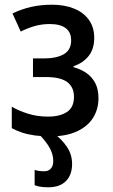

<svg xmlns="http://www.w3.org/2000/svg" viewBox="-20 -569 479 815"><path d="M206 114Q206 87 191.5 60Q177 33 145 0H212Q243 23 264.5 55Q286 87 286 127Q286 173 260 199.5Q234 226 185 226Q169 226 154 224Q139 222 127 217V152Q134 155 145.5 156.5Q157 158 168 158Q185 158 195.5 147Q206 136 206 114ZM201 -549Q254 -549 294.5 -532.5Q335 -516 357.5 -484.5Q380 -453 380 -408Q380 -361 356 -331Q332 -301 292 -288V-284Q324 -275 347.5 -258.5Q371 -242 384.5 -216Q398 -190 398 -152Q398 -106 375.5 -69.5Q353 -33 307 -11.5Q261 10 192 10Q158 10 128.5 6Q99 2 74.5 -6Q50 -14 30 -25V-116Q59 -99 98.5 -86.5Q138 -74 184 -74Q234 -74 264 -93.5Q294 -113 294 -158Q294 -199 265.5 -220.5Q237 -242 174 -242H120V-321H166Q220 -321 251 -339Q282 -357 282 -398Q282 -432 259 -449.5Q236 -467 191 -467Q159 -467 129.5 -459Q100 -451 68 -435L33 -512Q73 -531 113.5 -540Q154 -549 201 -549Z"/></svg>

Font: Noto Sans Display SemiCondensed Medium
Style: Regular
Weight: 500
Width: 4
Designer: Monotype Design Team
Foundry: Monotype Imaging Inc.
Version: Version 2.003